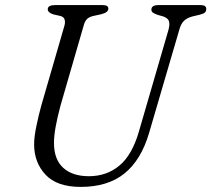

<svg xmlns="http://www.w3.org/2000/svg" viewBox="-20 -720 830 754"><path d="M525.5 -203.5 641.5 -602.5Q647.5 -624.5 643.5 -636.8Q639.5 -649 621 -655.5L599.5 -661.5Q587 -666 580.8 -670.2Q574.5 -674.5 574.5 -682Q574.5 -700 602 -700H768Q790 -700 790 -685Q790 -676 784.8 -671Q779.5 -666 763.5 -662L734 -655Q714.5 -649.5 702.5 -638.2Q690.5 -627 683.5 -601L565.5 -198Q534.5 -92 469 -39Q403.5 14 297 14Q203.5 14 158.8 -34Q114 -82 114 -153Q114 -182.5 122.8 -224.5Q131.5 -266.5 142 -305L233 -619Q237 -633 233.5 -643.8Q230 -654.5 216 -657.5L189.5 -663.5Q167.5 -670.5 167.5 -684Q168 -700 196 -700H384Q405.5 -700 405.5 -686Q405.5 -671 377 -664L345 -657Q330.5 -653.5 322 -645.5Q313.5 -637.5 309 -621L217.5 -305Q205 -258 198.5 -222Q192 -186 192 -158.5Q192 -94 228.2 -61Q264.5 -28 329 -28Q399 -28 449 -69.8Q499 -111.5 525.5 -203.5Z"/></svg>

Font: Fraunces 9pt S050 Light
Style: Italic
Weight: 300
Italic angle: -16°
Version: Version 1.000; ttfautohint (v1.8.3)